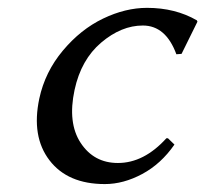

<svg xmlns="http://www.w3.org/2000/svg" viewBox="-20 -459 523 489"><path d="M343.8 -394Q289.1 -394 237.8 -350.6Q186.5 -307.1 169.9 -230Q151.9 -146 185.5 -95Q219.2 -43.9 280.3 -43.9Q346.7 -43.9 403.8 -106.9H407.7L424.3 -90.8Q390.1 -41.5 342.3 -15.9Q294.4 9.8 247.1 9.8Q152.3 9.8 106 -50.8Q59.6 -111.3 80.1 -208Q94.7 -275.9 140.1 -330.1Q185.5 -384.3 242.4 -411.6Q299.3 -439 354.5 -439Q426.3 -439 481.4 -407.2L482.9 -403.8L442.4 -321.8L429.2 -320.8Q402.3 -394 343.8 -394Z"/></svg>

Font: Linux Biolinum
Style: Italic
Weight: 400
Italic angle: -12°
Designer: Philipp H. Poll
Foundry: Philipp H. Poll
Version: Version 1.1.3 ; ttfautohint (v0.9)